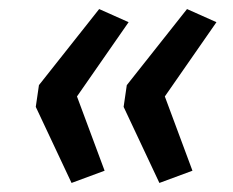

<svg xmlns="http://www.w3.org/2000/svg" viewBox="-20 -484 515 424"><path d="M138 -80 59 -248 66 -296 199 -464 264 -435 150 -271 211 -107ZM332 -80 253 -248 260 -296 393 -464 458 -435 344 -271 405 -107Z"/></svg>

Font: Nunito Sans 7pt Medium
Style: Italic
Weight: 500
Italic angle: -9°
Designer: Vernon Adams
Foundry: Vernon Adams
Version: Version 3.101;gftools[0.9.27]